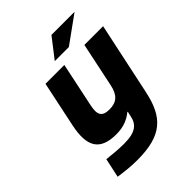

<svg xmlns="http://www.w3.org/2000/svg" viewBox="-247 -806 1138 1138"><g transform="rotate(-45 322.0 -237.5)"><path d="M547 -44 644 -500H487L428 -219C414 -154 384 -124 322 -124C261 -124 246 -153 260 -219L319 -500H161L101 -215C68 -61 111 9 247 9C311 9 353 -12 385 -38H389L382 -7C371 48 339 81 239 81C195 81 140 76 100 71L74 192C137 201 179 205 227 205C431 205 510 132 547 -44ZM295 -556H413L585 -680H391Z"/></g></svg>

Font: LT Wave Text Black Italic
Style: Regular
Weight: 900
Designer: Daniel Lyons
Version: Version 2.5 (Glyphs App)